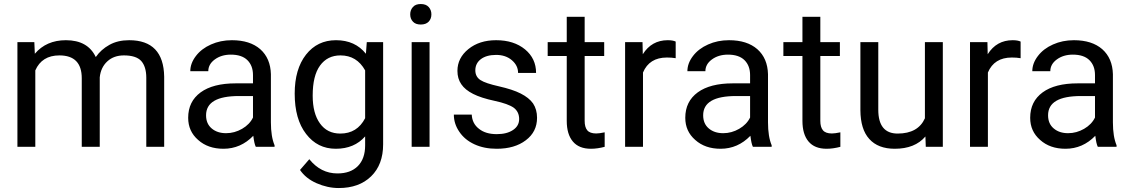

<svg xmlns="http://www.w3.org/2000/svg" viewBox="-20 -741 5710 969"><path d="M153.3 -528.3H67.9V0H158.2V-385.7C180.2 -436 220.7 -461.4 279.8 -461.4C355 -461.4 392.6 -422.9 392.6 -346.2V0H483.4V-350.6C486.8 -384.3 500 -411.6 522 -431.6C543.9 -451.7 571.8 -461.4 605.5 -461.4C646 -461.4 675.3 -452.1 692.4 -433.6C709.5 -414.6 718.3 -386.2 718.3 -348.6V0H808.6V-354C806.6 -476.6 747.6 -538.1 631.8 -538.1C593.3 -538.1 560.1 -530.3 532.2 -514.6C503.9 -499 481 -478.5 463.4 -453.1C436.5 -509.8 386.2 -538.1 312.5 -538.1C246.6 -538.1 194.3 -515.1 155.8 -469.7Z M1271 0H1365.7V-7.8C1353.5 -36.6 1347.2 -75.2 1347.2 -123.5V-366.7C1345.7 -419.9 1328.1 -461.9 1293.5 -492.7C1258.8 -522.9 1211.4 -538.1 1150.4 -538.1C1111.8 -538.1 1076.7 -530.8 1044.9 -516.6C1012.7 -502.4 987.3 -482.9 968.8 -458.5C949.7 -433.6 940.4 -408.2 940.4 -381.8H1031.2C1031.2 -404.8 1042 -424.8 1064 -440.9C1085.9 -457 1112.8 -465.3 1145 -465.3C1181.6 -465.3 1209.5 -456.1 1228.5 -437.5C1247.6 -418.5 1256.8 -393.6 1256.8 -361.8V-320.3H1168.9C1093.3 -320.3 1034.2 -305.2 992.7 -274.9C950.7 -244.1 929.7 -201.7 929.7 -146.5C929.7 -101.1 946.3 -64 980 -34.7C1013.2 -4.9 1055.7 9.8 1107.9 9.8C1166 9.8 1216.3 -12.2 1258.3 -55.7C1261.7 -28.8 1265.6 -10.3 1271 0ZM1121.1 -68.8C1091.3 -68.8 1067.4 -76.7 1048.3 -92.8C1029.3 -108.9 1020 -130.9 1020 -159.2C1020 -224.1 1075.2 -256.3 1186 -256.3H1256.8V-147.9C1245.6 -124.5 1227.1 -105.5 1201.7 -90.8C1176.3 -76.2 1149.4 -68.8 1121.1 -68.8Z M1467.3 -268.6C1467.3 -182.6 1486.3 -114.7 1524.9 -64.9C1563 -15.1 1612.8 9.8 1674.8 9.8C1737.3 9.8 1786.6 -11.2 1822.8 -52.7V-7.3C1822.8 37.6 1810.5 72.3 1786.1 97.2C1761.2 122.1 1727.1 134.3 1683.1 134.3C1627 134.3 1579.6 110.4 1541 62.5L1494.1 116.7C1513.2 145 1541 167.5 1577.6 183.6C1614.3 199.7 1651.4 208 1689.5 208C1757.8 208 1812.5 188.5 1853 148.9C1893.6 109.4 1913.6 55.7 1913.6 -12.7V-528.3H1831.1L1826.7 -469.7C1790.5 -515.1 1740.2 -538.1 1675.8 -538.1C1612.8 -538.1 1562.5 -513.7 1524.4 -465.3C1486.3 -416.5 1467.3 -351.1 1467.3 -268.6ZM1558.1 -258.3C1558.1 -325.2 1570.3 -376 1595.2 -410.2C1620.1 -444.3 1654.3 -461.4 1698.2 -461.4C1753.4 -461.4 1794.9 -436 1822.8 -385.7V-144.5C1795.9 -92.8 1754.4 -66.9 1697.3 -66.9C1653.3 -66.9 1619.1 -84 1594.7 -118.2C1570.3 -151.9 1558.1 -198.7 1558.1 -258.3Z M2147.9 0V-528.3H2057.6V0ZM2050.3 -668.5C2050.3 -653.8 2054.7 -641.6 2064 -631.8C2072.8 -622.1 2085.9 -617.2 2103.5 -617.2C2121.1 -617.2 2134.3 -622.1 2143.6 -631.8C2152.8 -641.6 2157.2 -653.8 2157.2 -668.5C2157.2 -683.1 2152.8 -695.3 2143.6 -705.6C2134.3 -715.8 2121.1 -720.7 2103.5 -720.7C2085.9 -720.7 2072.8 -715.8 2064 -705.6C2054.7 -695.3 2050.3 -683.1 2050.3 -668.5Z M2600.1 -140.1C2600.1 -117.2 2589.8 -98.6 2569.3 -85C2548.3 -70.8 2521 -64 2486.8 -64C2449.7 -64 2419.9 -72.8 2397.5 -90.8C2374.5 -108.4 2362.3 -132.3 2360.8 -162.6H2270.5C2270.5 -131.3 2279.8 -102.5 2298.3 -75.7C2316.4 -48.8 2341.8 -27.8 2374.5 -12.7C2407.2 2.4 2444.3 9.8 2486.8 9.8C2546.9 9.8 2596.2 -4.4 2633.8 -33.2C2671.4 -61.5 2690.4 -99.1 2690.4 -146.5C2690.4 -174.8 2683.6 -198.7 2670.4 -218.8C2656.7 -238.3 2635.7 -254.9 2607.9 -269C2580.1 -283.2 2543.5 -294.9 2498.5 -305.2C2453.1 -315.4 2421.9 -325.7 2404.8 -336.9C2387.7 -348.1 2378.9 -364.3 2378.9 -386.2C2378.9 -409.2 2388.2 -428.2 2406.7 -442.4C2425.3 -456.5 2451.2 -463.9 2483.9 -463.9C2515.6 -463.9 2542.5 -455.1 2563.5 -437C2584.5 -418.9 2594.7 -397.9 2594.7 -373H2685.5C2685.5 -421.4 2667 -460.9 2629.9 -491.7C2592.3 -522.5 2543.9 -538.1 2483.9 -538.1C2426.8 -538.1 2380.4 -522.9 2343.8 -493.2C2307.1 -463.4 2288.6 -426.8 2288.6 -383.3C2288.6 -357.4 2294.9 -335 2308.1 -315.9C2320.8 -296.9 2340.8 -280.8 2367.7 -267.1C2394.5 -253.4 2430.7 -241.7 2476.6 -231.9C2522 -222.2 2554.2 -210.4 2572.8 -197.3C2590.8 -183.6 2600.1 -164.6 2600.1 -140.1Z M2930.7 -656.2H2840.3V-528.3H2744.1V-458.5H2840.3V-130.9C2840.3 -85.9 2850.6 -51.3 2871.1 -26.9C2891.6 -2.4 2921.9 9.8 2962.4 9.8C2984.9 9.8 3007.8 6.3 3031.7 0V-73.2C3013.7 -69.3 2999 -67.4 2988.8 -67.4C2967.8 -67.4 2952.6 -72.8 2943.8 -83.5C2935.1 -93.8 2930.7 -109.9 2930.7 -130.9V-458.5H3029.3V-528.3H2930.7Z M3390.1 -447.3V-531.2C3380.9 -535.6 3367.7 -538.1 3350.1 -538.1C3295.9 -538.1 3253.9 -514.6 3224.1 -467.3L3222.7 -528.3H3134.8V0H3225.1V-375C3246.1 -425.3 3286.6 -450.7 3345.7 -450.7C3361.8 -450.7 3376.5 -449.7 3390.1 -447.3Z M3779.8 0H3874.5V-7.8C3862.3 -36.6 3856 -75.2 3856 -123.5V-366.7C3854.5 -419.9 3836.9 -461.9 3802.2 -492.7C3767.6 -522.9 3720.2 -538.1 3659.2 -538.1C3620.6 -538.1 3585.4 -530.8 3553.7 -516.6C3521.5 -502.4 3496.1 -482.9 3477.5 -458.5C3458.5 -433.6 3449.2 -408.2 3449.2 -381.8H3540C3540 -404.8 3550.8 -424.8 3572.8 -440.9C3594.7 -457 3621.6 -465.3 3653.8 -465.3C3690.4 -465.3 3718.3 -456.1 3737.3 -437.5C3756.3 -418.5 3765.6 -393.6 3765.6 -361.8V-320.3H3677.7C3602.1 -320.3 3543 -305.2 3501.5 -274.9C3459.5 -244.1 3438.5 -201.7 3438.5 -146.5C3438.5 -101.1 3455.1 -64 3488.8 -34.7C3522 -4.9 3564.5 9.8 3616.7 9.8C3674.8 9.8 3725.1 -12.2 3767.1 -55.7C3770.5 -28.8 3774.4 -10.3 3779.8 0ZM3629.9 -68.8C3600.1 -68.8 3576.2 -76.7 3557.1 -92.8C3538.1 -108.9 3528.8 -130.9 3528.8 -159.2C3528.8 -224.1 3584 -256.3 3694.8 -256.3H3765.6V-147.9C3754.4 -124.5 3735.8 -105.5 3710.4 -90.8C3685.1 -76.2 3658.2 -68.8 3629.9 -68.8Z M4120.1 -656.2H4029.8V-528.3H3933.6V-458.5H4029.8V-130.9C4029.8 -85.9 4040 -51.3 4060.5 -26.9C4081.1 -2.4 4111.3 9.8 4151.9 9.8C4174.3 9.8 4197.3 6.3 4221.2 0V-73.2C4203.1 -69.3 4188.5 -67.4 4178.2 -67.4C4157.2 -67.4 4142.1 -72.8 4133.3 -83.5C4124.5 -93.8 4120.1 -109.9 4120.1 -130.9V-458.5H4218.8V-528.3H4120.1Z M4650.4 -52.2 4652.3 0H4738.3V-528.3H4647.9V-144C4625 -92.8 4579.1 -66.9 4510.3 -66.9C4445.3 -66.9 4412.6 -106.9 4412.6 -187V-528.3H4322.3V-184.6C4322.8 -120.6 4337.4 -72.3 4367.2 -39.6C4396.5 -6.8 4439.5 9.8 4495.6 9.8C4563.5 9.8 4615.2 -10.7 4650.4 -52.2Z M5130.9 -447.3V-531.2C5121.6 -535.6 5108.4 -538.1 5090.8 -538.1C5036.6 -538.1 4994.6 -514.6 4964.8 -467.3L4963.4 -528.3H4875.5V0H4965.8V-375C4986.8 -425.3 5027.3 -450.7 5086.4 -450.7C5102.5 -450.7 5117.2 -449.7 5130.9 -447.3Z M5520.5 0H5615.2V-7.8C5603 -36.6 5596.7 -75.2 5596.7 -123.5V-366.7C5595.2 -419.9 5577.6 -461.9 5543 -492.7C5508.3 -522.9 5460.9 -538.1 5399.9 -538.1C5361.3 -538.1 5326.2 -530.8 5294.4 -516.6C5262.2 -502.4 5236.8 -482.9 5218.3 -458.5C5199.2 -433.6 5189.9 -408.2 5189.9 -381.8H5280.8C5280.8 -404.8 5291.5 -424.8 5313.5 -440.9C5335.4 -457 5362.3 -465.3 5394.5 -465.3C5431.2 -465.3 5459 -456.1 5478 -437.5C5497.1 -418.5 5506.3 -393.6 5506.3 -361.8V-320.3H5418.5C5342.8 -320.3 5283.7 -305.2 5242.2 -274.9C5200.2 -244.1 5179.2 -201.7 5179.2 -146.5C5179.2 -101.1 5195.8 -64 5229.5 -34.7C5262.7 -4.9 5305.2 9.8 5357.4 9.8C5415.5 9.8 5465.8 -12.2 5507.8 -55.7C5511.2 -28.8 5515.1 -10.3 5520.5 0ZM5370.6 -68.8C5340.8 -68.8 5316.9 -76.7 5297.9 -92.8C5278.8 -108.9 5269.5 -130.9 5269.5 -159.2C5269.5 -224.1 5324.7 -256.3 5435.5 -256.3H5506.3V-147.9C5495.1 -124.5 5476.6 -105.5 5451.2 -90.8C5425.8 -76.2 5398.9 -68.8 5370.6 -68.8Z"/></svg>

Font: Vazir
Style: Regular
Weight: 400
Designer: Saber Rastikerdar
Foundry: Saber Rastikerdar
Version: Version 27.002;January 24, 2021;FontCreator 13.0.0.2683 64-b